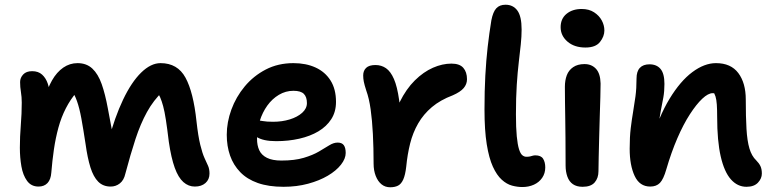

<svg xmlns="http://www.w3.org/2000/svg" viewBox="-20 -780 3269 812"><path d="M143 9Q112 9 94.5 -15Q77 -39 70.5 -76.5Q64 -114 64 -155Q64 -202 68 -251Q72 -300 72 -346Q72 -370 68.5 -391Q65 -412 65 -433Q65 -451 78 -465Q91 -479 116 -479Q142 -479 158 -464.5Q174 -450 182 -426.5Q190 -403 191 -373L167 -355Q180 -405 200 -440Q220 -475 247.5 -494Q275 -513 308 -513Q346 -513 370.5 -490Q395 -467 410 -424.5Q425 -382 436 -322Q446 -267 453 -231.5Q460 -196 466 -173L438 -182Q465 -284 500.5 -358.5Q536 -433 577 -473Q618 -513 659 -513Q731 -513 764.5 -451.5Q798 -390 811 -267Q818 -204 827 -167.5Q836 -131 845 -111.5Q854 -92 860 -78.5Q866 -65 866 -46Q866 -21 849 -6Q832 9 804 9Q777 9 755.5 -10Q734 -29 719 -70.5Q704 -112 694 -180Q687 -238 681.5 -273.5Q676 -309 670 -331Q664 -353 657.5 -368Q651 -383 641 -397L669 -394Q629 -356 601.5 -306Q574 -256 553 -192Q532 -128 510 -45Q504 -18 487 -4.5Q470 9 448 9Q416 9 395.5 -11.5Q375 -32 362.5 -72Q350 -112 342 -170Q332 -236 324 -279.5Q316 -323 305.5 -352.5Q295 -382 279 -405L304 -390Q278 -360 258.5 -322Q239 -284 227 -240Q215 -196 208 -148Q201 -100 197 -50Q195 -21 181 -6Q167 9 143 9Z M1179 10Q1116 10 1070.5 -6Q1025 -22 996 -52Q967 -82 953 -122Q939 -162 939 -210Q939 -263 958.5 -316.5Q978 -370 1015 -414.5Q1052 -459 1104 -486Q1156 -513 1221 -513Q1274 -513 1314.5 -494.5Q1355 -476 1378 -439.5Q1401 -403 1401 -349Q1401 -307 1381 -276Q1361 -245 1326.5 -224.5Q1292 -204 1246 -193.5Q1200 -183 1148 -183Q1092 -183 1064.5 -201.5Q1037 -220 1037 -244Q1037 -258 1043.5 -264.5Q1050 -271 1065 -271Q1076 -271 1091.5 -268Q1107 -265 1135 -265Q1173 -265 1205.5 -275Q1238 -285 1258 -303Q1278 -321 1278 -344Q1278 -370 1265 -383Q1252 -396 1221 -396Q1188 -396 1159.5 -379Q1131 -362 1110.5 -333.5Q1090 -305 1078.5 -268.5Q1067 -232 1067 -193Q1067 -165 1076.5 -144.5Q1086 -124 1109 -112.5Q1132 -101 1170 -101Q1226 -101 1264.5 -112.5Q1303 -124 1328.5 -139Q1354 -154 1372.5 -165.5Q1391 -177 1408 -177Q1426 -177 1434 -166Q1442 -155 1442 -133Q1442 -109 1422 -83.5Q1402 -58 1366.5 -37Q1331 -16 1283 -3Q1235 10 1179 10Z M1630 12Q1609 12 1593.5 -0.5Q1578 -13 1569 -36Q1560 -59 1560 -88Q1560 -155 1557 -213Q1554 -271 1547.5 -317.5Q1541 -364 1529 -397Q1521 -422 1518.5 -435Q1516 -448 1516 -461Q1516 -481 1528.5 -493Q1541 -505 1568 -505Q1593 -505 1612.5 -491.5Q1632 -478 1646 -446Q1660 -414 1668 -357Q1676 -300 1678 -214L1628 -217Q1643 -293 1670.5 -348.5Q1698 -404 1734.5 -440Q1771 -476 1811 -493.5Q1851 -511 1889 -511Q1924 -511 1939.5 -493Q1955 -475 1955 -445Q1955 -424 1941 -407.5Q1927 -391 1895 -377Q1842 -357 1806.5 -327Q1771 -297 1748.5 -258Q1726 -219 1714.5 -173Q1703 -127 1698 -75Q1694 -40 1685.5 -21Q1677 -2 1663.5 5Q1650 12 1630 12Z M2189 11Q2168 11 2145.5 5Q2123 -1 2102 -20Q2081 -39 2064.5 -75Q2048 -111 2038.5 -170Q2029 -229 2029 -317Q2029 -396 2032.5 -460.5Q2036 -525 2042.5 -582Q2049 -639 2058 -694Q2065 -730 2079 -745Q2093 -760 2118 -760Q2150 -760 2168 -735.5Q2186 -711 2186 -655Q2186 -626 2182.5 -592.5Q2179 -559 2174 -517Q2169 -475 2165.5 -421.5Q2162 -368 2162 -297Q2162 -239 2165.5 -203.5Q2169 -168 2175 -149Q2181 -130 2189 -123.5Q2197 -117 2206 -117Q2216 -117 2222 -118.5Q2228 -120 2233 -121.5Q2238 -123 2244 -123Q2268 -123 2277 -108.5Q2286 -94 2286 -72Q2286 -47 2273 -28Q2260 -9 2238 1Q2216 11 2189 11Z M2444 10Q2419 10 2403 -1Q2387 -12 2379.5 -33Q2372 -54 2372 -80Q2372 -149 2371.5 -197Q2371 -245 2370.5 -280.5Q2370 -316 2369.5 -347Q2369 -378 2369 -413Q2369 -440 2377 -461.5Q2385 -483 2404 -496Q2423 -509 2452 -509Q2482 -509 2500.5 -489Q2519 -469 2520 -427Q2520 -406 2519 -369.5Q2518 -333 2516.5 -288Q2515 -243 2514 -198.5Q2513 -154 2512 -116Q2511 -78 2511 -56Q2511 -27 2495 -8.5Q2479 10 2444 10ZM2456 -579Q2409 -579 2380 -604Q2351 -629 2351 -665Q2351 -701 2376 -721.5Q2401 -742 2440 -742Q2471 -742 2492.5 -728Q2514 -714 2525 -693.5Q2536 -673 2536 -651Q2536 -626 2517.5 -602.5Q2499 -579 2456 -579Z M3137 10Q3099 10 3071 -21.5Q3043 -53 3028 -118.5Q3013 -184 3013 -285Q3013 -317 3011.5 -338Q3010 -359 3006 -372Q3002 -385 2994.5 -394Q2987 -403 2975 -411Q2999 -411 3015.5 -406.5Q3032 -402 3040 -388.5Q3048 -375 3047 -349Q3031 -370 3019.5 -378Q3008 -386 2994 -386Q2975 -386 2950 -362.5Q2925 -339 2897.5 -296.5Q2870 -254 2844.5 -195Q2819 -136 2798 -64Q2786 -22 2771 -6.5Q2756 9 2730 9Q2685 9 2664 -36Q2643 -81 2643 -151Q2643 -201 2647.5 -238Q2652 -275 2657.5 -307Q2663 -339 2667.5 -372.5Q2672 -406 2672 -448Q2672 -478 2686 -493Q2700 -508 2727 -508Q2757 -508 2773.5 -488.5Q2790 -469 2790 -425Q2790 -394 2785.5 -368.5Q2781 -343 2775 -313.5Q2769 -284 2765 -243.5Q2761 -203 2763 -144L2732 -174Q2766 -287 2811.5 -362Q2857 -437 2908 -475Q2959 -513 3008 -513Q3071 -513 3102.5 -471Q3134 -429 3134 -359Q3134 -286 3137 -235Q3140 -184 3149.5 -152Q3159 -120 3178 -102Q3190 -90 3196 -77.5Q3202 -65 3202 -46Q3202 -25 3185.5 -7.5Q3169 10 3137 10Z"/></svg>

Font: Shantell Sans SemiBold
Style: Regular
Weight: 600
Designer: Stephen Nixon, Anya Danilova, Shantell Martin
Foundry: Arrow Type
Version: Version 1.011;[c5ecc13dd]